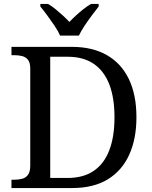

<svg xmlns="http://www.w3.org/2000/svg" viewBox="-20 -951 767 971"><path d="M38 0V-42H51Q74 -42 92.5 -47Q111 -52 122 -67.5Q133 -83 133 -114V-604Q133 -634 121.5 -648.5Q110 -663 91.5 -667.5Q73 -672 51 -672H38V-714H344Q447 -714 520 -672.5Q593 -631 631.5 -551.5Q670 -472 670 -358Q670 -249 633.5 -168.5Q597 -88 525 -44Q453 0 344 0ZM321 -51Q401 -51 453.5 -86.5Q506 -122 532.5 -190.5Q559 -259 559 -358Q559 -457 532.5 -525Q506 -593 453.5 -628.5Q401 -664 322 -664H234V-51ZM284 -771Q274 -794 256 -820.5Q238 -847 219 -873Q200 -899 184 -918V-931H223Q242 -920 261 -904.5Q280 -889 298 -872.5Q316 -856 331 -840Q346 -856 364 -872.5Q382 -889 401.5 -904.5Q421 -920 440 -931H479V-918Q464 -899 444.5 -873Q425 -847 407.5 -820.5Q390 -794 379 -771Z"/></svg>

Font: Noto Serif Gurmukhi
Style: Regular
Weight: 400
Designer: Vaibhav Singh and the Monotype Design Team
Foundry: Monotype Imaging Inc.
Version: Version 2.003